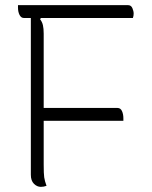

<svg xmlns="http://www.w3.org/2000/svg" viewBox="-20 -720 590 747"><path d="M161 3Q150 7 139 7Q124 7 112 -5Q100 -17 100 -40V-650H73Q62 -650 56 -662Q50 -674 50 -690V-700H478Q490 -700 495 -688.5Q500 -677 500 -667Q500 -658 497 -650H139L136 -645Q144 -635 147 -622Q150 -609 150 -589V-300H437Q449 -300 454.5 -288Q460 -276 460 -260V-250H150V-80Q150 -44 152 -30Q154 -16 161 3Z"/></svg>

Font: Recursive Sn Csl St Lt
Style: Regular
Weight: 300
Version: Version 1.079;hotconv 1.0.112;makeotfexe 2.5.65598; ttfautoh